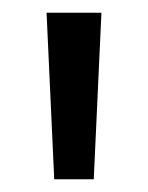

<svg xmlns="http://www.w3.org/2000/svg" viewBox="-20 -709 232 301"><path d="M53 -689H139L127 -428H65Z"/></svg>

Font: Fira Sans Compressed
Style: Regular
Weight: 400
Width: 1
Designer: bBox Type GmbH & Carrois Corporate GbR & Edenspiekermann AG
Foundry: bBox Type GmbH & Carrois Corporate GbR & Edenspiekermann AG
Version: Version 4.301